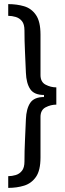

<svg xmlns="http://www.w3.org/2000/svg" viewBox="-20 -755 314 934"><path d="M20 159V102Q38 102 56.5 96.5Q75 91 87 75.5Q99 60 99 31Q99 -21 101.5 -72Q104 -123 106 -175Q108 -226 127 -254.5Q146 -283 194 -283V-293Q146 -293 127 -321.5Q108 -350 106 -401Q104 -454 101.5 -504.5Q99 -555 99 -607Q99 -637 87 -652Q75 -667 56.5 -672.5Q38 -678 20 -678V-735Q62 -735 97.5 -724.5Q133 -714 155 -682Q177 -650 177 -587V-390Q177 -356 202 -343Q227 -330 254 -330V-246Q227 -246 202 -233Q177 -220 177 -186V11Q177 74 155 105.5Q133 137 97.5 148Q62 159 20 159Z"/></svg>

Font: Archivo Narrow
Style: Regular
Weight: 400
Designer: Hector Gatti
Foundry: Omnibus-Type
Version: Version 3.002